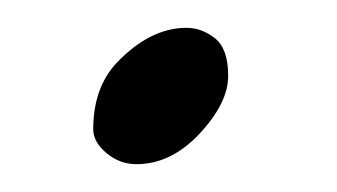

<svg xmlns="http://www.w3.org/2000/svg" viewBox="-20 -111 242 138"><path d="M78 7Q66 7 56.5 -1Q47 -9 47 -18Q47 -48 64 -66Q88 -91 114 -91Q125 -91 134.5 -83.5Q144 -76 144 -56.5Q144 -37 123.5 -15Q103 7 78 7Z"/></svg>

Font: Arizonia
Style: Regular
Weight: 400
Designer: Robert E. Leuschke
Foundry: Robert E. Leuschke
Version: Version 1.003